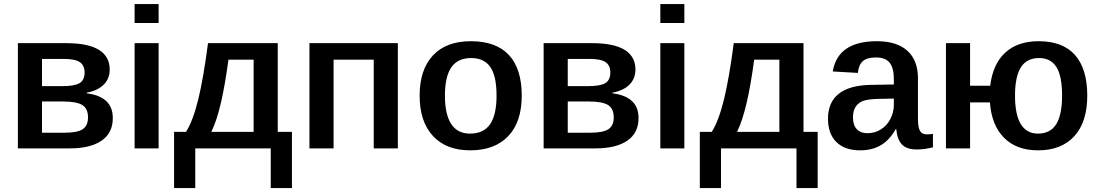

<svg xmlns="http://www.w3.org/2000/svg" viewBox="-20 -745 5519 964"><path d="M313 -528.3Q421.9 -528.3 476.3 -494.9Q530.8 -461.4 530.8 -396Q530.8 -350.1 500.7 -320.1Q470.7 -290 415.5 -279.8V-276.4Q546.4 -260.3 546.4 -152.3Q546.4 -77.1 489.7 -38.6Q433.1 0 330.1 0H69.8V-528.3ZM190.9 -312.5H293.5Q354 -312.5 379.4 -327.6Q404.8 -342.8 404.8 -381.3Q404.8 -416.5 380.9 -432.9Q356.9 -449.2 300.3 -449.2H190.9ZM190.9 -78.6H303.2Q368.7 -78.6 395.3 -96.4Q421.9 -114.3 421.9 -155.3Q421.9 -199.7 393.6 -217.5Q365.2 -235.4 297.4 -235.4H190.9Z M776.4 -724.6V-629.4H655.8V-724.6ZM776.4 -528.3V0H655.8V-528.3Z M960.4 0V199.2H854V-83H914.1Q949.7 -140.1 975.6 -246.6Q1001.5 -353 1024.4 -528.3H1374.5V-83H1445.8V199.2H1339.4V0ZM1041 -83H1253.4V-445.3H1127Q1109.9 -317.4 1088.9 -227.5Q1067.9 -137.7 1041 -83Z M1654.8 -445.3V0H1533.7V-528.3H1977.5V0H1856.4V-445.3Z M2599.6 -264.6Q2599.6 -132.8 2531.7 -61.5Q2463.9 9.8 2340.8 9.8Q2220.2 9.8 2153.6 -62.5Q2086.9 -134.8 2086.9 -264.6Q2086.9 -395 2153.6 -466.6Q2220.2 -538.1 2343.8 -538.1Q2470.7 -538.1 2535.2 -468.8Q2599.6 -399.4 2599.6 -264.6ZM2473.1 -264.6Q2473.1 -363.8 2441.7 -408.7Q2410.2 -453.6 2345.7 -453.6Q2278.3 -453.6 2246.1 -407Q2213.9 -360.4 2213.9 -264.6Q2213.9 -170.9 2245.4 -122.6Q2276.9 -74.2 2339.8 -74.2Q2408.2 -74.2 2440.7 -121.3Q2473.1 -168.5 2473.1 -264.6Z M2952.6 -528.3Q3061.5 -528.3 3116 -494.9Q3170.4 -461.4 3170.4 -396Q3170.4 -350.1 3140.4 -320.1Q3110.4 -290 3055.2 -279.8V-276.4Q3186 -260.3 3186 -152.3Q3186 -77.1 3129.4 -38.6Q3072.8 0 2969.7 0H2709.5V-528.3ZM2830.6 -312.5H2933.1Q2993.7 -312.5 3019 -327.6Q3044.4 -342.8 3044.4 -381.3Q3044.4 -416.5 3020.5 -432.9Q2996.6 -449.2 2939.9 -449.2H2830.6ZM2830.6 -78.6H2942.9Q3008.3 -78.6 3034.9 -96.4Q3061.5 -114.3 3061.5 -155.3Q3061.5 -199.7 3033.2 -217.5Q3004.9 -235.4 2937 -235.4H2830.6Z M3416 -724.6V-629.4H3295.4V-724.6ZM3416 -528.3V0H3295.4V-528.3Z M3600.1 0V199.2H3493.7V-83H3553.7Q3589.4 -140.1 3615.2 -246.6Q3641.1 -353 3664.1 -528.3H4014.2V-83H4085.4V199.2H3979V0ZM3680.7 -83H3893.1V-445.3H3766.6Q3749.5 -317.4 3728.5 -227.5Q3707.5 -137.7 3680.7 -83Z M4298.8 9.8Q4221.2 9.8 4179.2 -32Q4137.2 -73.7 4137.2 -148.9Q4137.2 -231 4190.9 -273.9Q4244.6 -316.9 4352.1 -318.8L4467.8 -320.8V-348.6Q4467.8 -404.3 4446.5 -430.4Q4425.3 -456.5 4378.4 -456.5Q4333.5 -456.5 4312.5 -438.2Q4291.5 -419.9 4287.1 -378.9L4161.1 -386.2Q4186.5 -538.1 4382.8 -538.1Q4482.9 -538.1 4535.9 -490Q4588.9 -441.9 4588.9 -352.5V-148.4Q4588.9 -106 4598.9 -88.1Q4608.9 -70.3 4634.3 -70.3Q4648.9 -70.3 4664.1 -73.2V-5.4Q4641.6 0 4623.8 2.7Q4606 5.4 4582.5 5.4Q4531.7 5.4 4508.1 -20Q4484.4 -45.4 4480 -96.7H4477.1Q4446.8 -42 4402.8 -16.1Q4358.9 9.8 4298.8 9.8ZM4467.8 -250 4388.7 -248.5Q4335.9 -247.1 4312 -237.8Q4288.1 -228 4275.4 -208Q4262.7 -188 4262.7 -155.3Q4262.7 -116.2 4282 -96.2Q4301.3 -76.2 4335 -76.2Q4372.6 -76.2 4402.8 -95.2Q4433.1 -114.3 4450.4 -147.7Q4467.8 -181.2 4467.8 -217.8Z M5439 -264.6Q5439 -132.3 5374 -61.3Q5309.1 9.8 5191.9 9.8Q5084 9.8 5021.2 -53.2Q4958.5 -116.2 4950.2 -231H4850.6V0H4729.5V-528.3H4850.6V-314.5H4951.7Q4964.8 -423.8 5027.3 -481Q5089.8 -538.1 5194.8 -538.1Q5316.4 -538.1 5377.7 -468.5Q5439 -398.9 5439 -264.6ZM5312.5 -264.6Q5312.5 -363.8 5283.9 -408.7Q5255.4 -453.6 5196.8 -453.6Q5135.3 -453.6 5105.7 -407Q5076.2 -360.4 5076.2 -264.6Q5076.2 -169.9 5105.2 -122.1Q5134.3 -74.2 5190.9 -74.2Q5253.4 -74.2 5283 -121.3Q5312.5 -168.5 5312.5 -264.6Z"/></svg>

Font: Arimo SemiBold
Style: Regular
Weight: 600
Designer: Steve Matteson
Foundry: Monotype Imaging Inc.
Version: Version 1.33